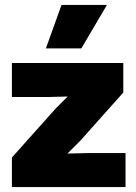

<svg xmlns="http://www.w3.org/2000/svg" viewBox="-20 -754 550 774"><path d="M28 0V-119L204 -316L253 -365L178 -363H28V-500H477V-381L303 -186L252 -135L337 -137H486V0ZM228 -734H411L308 -559H165Z"/></svg>

Font: Work Sans ExtraBold
Style: Regular
Weight: 800
Designer: Wei Huang
Foundry: Wei Huang
Version: Version 2.012; ttfautohint (v1.8.3)